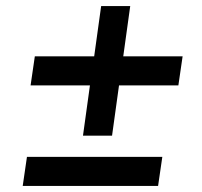

<svg xmlns="http://www.w3.org/2000/svg" viewBox="-20 -615 668 634"><path d="M254 -167 277 -333H81L95 -429H291L314 -595H410L387 -429H583L569 -333H373L350 -167ZM55 -1 69 -97H516L502 -1Z"/></svg>

Font: Finlandica Medium
Style: Italic
Weight: 500
Italic angle: -8°
Designer: Niklas Ekholm, Juho Hiilivirta, Jaakko Suomalainen
Foundry: Helsinki Type Studio
Version: Version 1.063